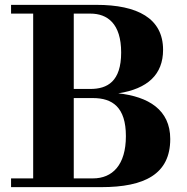

<svg xmlns="http://www.w3.org/2000/svg" viewBox="-20 -770 771 790"><path d="M396.5 0C575.5 0 680.5 -54 680.5 -198C680.5 -318.5 590.5 -372.5 466.5 -386C587.5 -404.5 651 -463.5 651 -565C651 -695 545 -750 377 -750H25.5V-714H116.5V-36H25.5V0ZM352 -714C422 -714 478.5 -673 478.5 -554C478.5 -435 422 -404 352 -404H283.5V-714ZM362.5 -366.5C442.5 -366.5 498 -329 498 -210C498 -91 442.5 -36 362.5 -36H283.5V-366.5Z"/></svg>

Font: Bodoni* 06
Style: Bold
Weight: 700
Version: Version 2.2